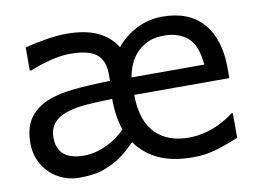

<svg xmlns="http://www.w3.org/2000/svg" viewBox="-66 -656 1013 765"><g transform="rotate(-10 440.0 -273.5)"><path d="M767.6 -91.8Q811 -111.3 837.9 -133.3H843.3V-33.2Q836.9 -31.2 828.6 -27.3Q777.8 -7.8 759.8 -2.4Q729.5 5.9 708.3 9.3Q687 12.7 655.3 12.7Q577.1 12.7 521 -12.5Q464.8 -37.6 428.2 -88.4L397 -59.6Q351.1 -17.1 286.6 3.4Q252.9 14.2 198.7 14.2Q151.4 14.2 112.5 -7.6Q73.7 -29.3 51 -67.9Q28.3 -106.4 28.3 -154.8Q28.3 -215.8 53.2 -252.9Q78.1 -290 127.4 -311.5Q168.5 -329.1 231.9 -335.9Q295.4 -342.8 383.8 -344.7V-373Q383.8 -434.1 343.8 -458.5Q310.5 -478.5 244.1 -478.5Q208 -478.5 162.4 -466.6Q116.7 -454.6 83.5 -440.4H76.2V-533.7Q106.4 -542.5 155.8 -551Q205.1 -559.6 244.6 -559.6Q320.8 -559.6 370.1 -536.6Q419.4 -513.7 446.3 -469.7Q480 -511.2 528.6 -535.9Q577.1 -560.5 632.8 -560.5Q740.7 -560.5 797.4 -495.6Q854 -430.7 854 -313V-272.9H469.2Q469.2 -165.5 524.4 -112.8Q572.8 -67.4 654.3 -67.4Q684.6 -67.4 714.1 -74.2Q743.7 -81.1 767.6 -91.8ZM765.1 -343.3Q759.3 -410.6 731.9 -443.4Q716.3 -462.4 689.7 -473.6Q663.1 -484.9 628.4 -484.9Q591.8 -484.9 566.4 -474.9Q541 -464.8 519 -443.8Q500 -425.8 487.8 -399.4Q475.6 -373 470.7 -343.3ZM379.9 -272.5Q314 -270.5 275.4 -267.6Q236.8 -264.6 204.6 -255.4Q122.6 -232.9 122.6 -161.1Q122.6 -69.3 231.4 -69.3Q274.9 -69.3 320.6 -90.3Q366.2 -111.3 398.9 -145.5Q379.9 -200.2 379.9 -272.5Z"/></g></svg>

Font: SG Kara Bold
Style: Regular
Weight: 400
Designer: Damoon Khanjanzadeh
Version: Version 1.000